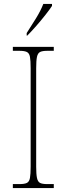

<svg xmlns="http://www.w3.org/2000/svg" viewBox="-20 -951 339 971"><path d="M45 0V-20H79Q104 -20 116 -26Q128 -32 131.5 -51Q135 -70 135 -108V-606Q135 -645 131.5 -663.5Q128 -682 116 -688Q104 -694 79 -694H45V-714H252V-694H219Q194 -694 182.5 -688Q171 -682 167 -663.5Q163 -645 163 -606V-108Q163 -70 167 -51Q171 -32 182.5 -26Q194 -20 219 -20H252V0ZM115 -784Q137 -818 161.5 -857.5Q186 -897 199 -931H243V-921Q232 -904 210 -876Q188 -848 163 -819.5Q138 -791 118 -771H115Z"/></svg>

Font: Noto Serif Tamil SemiCondensed Thin
Style: Italic
Weight: 100
Width: 4
Italic angle: -12°
Designer: Indian Type Foundry, Tom Grace, and the Monotype Design Team
Foundry: Monotype Imaging Inc.
Version: Version 2.003; ttfautohint (v1.8.4.7-5d5b)